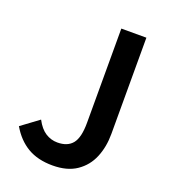

<svg xmlns="http://www.w3.org/2000/svg" viewBox="-138 -838 834 950"><g transform="rotate(20 279.5 -362.5)"><path d="M248 14Q170 14 116 -18Q62 -50 26 -112L118 -180Q140 -138 169 -119.5Q198 -101 232 -101Q285 -101 311 -133Q337 -165 337 -243V-739H469V-232Q469 -164 446 -108.5Q423 -53 374 -19.5Q325 14 248 14Z"/></g></svg>

Font: Noto Sans HK Thin SemiBold
Style: Regular
Weight: 600
Version: Version 2.004-H2;hotconv 1.0.118;makeotfexe 2.5.65603